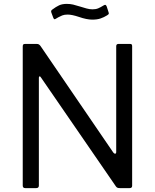

<svg xmlns="http://www.w3.org/2000/svg" viewBox="-20 -968 797 988"><path d="M649 -742Q655 -742 657.5 -739.5Q660 -737 660 -730V-12Q660 0 647 0H598Q590 0 585.5 -1.5Q581 -3 577 -8L191 -569Q187 -576 183.5 -575Q180 -574 180 -568V-13Q180 0 166 0H110Q97 0 97 -13V-728Q97 -736 99.5 -739Q102 -742 110 -742H167Q175 -742 179 -740Q183 -738 188 -732L563 -183Q568 -177 572 -177Q578 -177 578 -186V-730Q578 -742 590 -742ZM455 -867Q426 -867 386 -881Q350 -893 328 -893Q311 -893 300 -888.5Q289 -884 280 -879Q271 -874 268 -872Q263 -869 261 -869Q257 -869 254 -877L244 -904Q243 -906 243 -910Q243 -914 248 -918Q268 -933 284 -940.5Q300 -948 324 -948Q341 -948 356 -944.5Q371 -941 393 -934Q409 -929 425 -924.5Q441 -920 456 -920Q473 -920 485 -925Q497 -930 513 -940Q518 -943 521 -943Q526 -943 529 -935L539 -904Q540 -902 540 -899Q540 -894 531 -889Q515 -879 497.5 -873Q480 -867 455 -867Z"/></svg>

Font: n
Style: Regular
Weight: 400
Designer: Pablo Impallari, Rodrigo Fuenzalida
Foundry: Impallari Type
Version: Version 1.002; ttfautohint (v1.5)